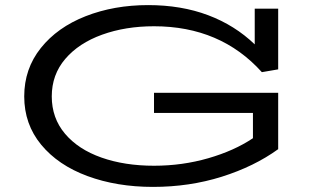

<svg xmlns="http://www.w3.org/2000/svg" viewBox="-20 -720 1219 753"><path d="M183 -342Q183 -257 235 -195.5Q287 -134 378 -102Q469 -70 584 -70Q695 -70 797 -99.5Q899 -129 972 -178V-277H584V-356H1071V-135Q977 -67 850 -27Q723 13 580 13Q438 13 323 -29.5Q208 -72 141.5 -152.5Q75 -233 75 -342Q75 -450 140 -531.5Q205 -613 316 -656.5Q427 -700 561 -700Q691 -700 796 -660.5Q901 -621 979 -546V-686H1071V-448L1007 -437Q845 -617 584 -617Q472 -617 380.5 -584Q289 -551 236 -489Q183 -427 183 -342Z"/></svg>

Font: BioRhyme Expanded
Style: Regular
Weight: 400
Width: 7
Designer: Aoife Mooney
Foundry: Aoife Mooney Type
Version: Version 1.000